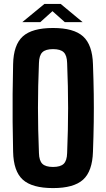

<svg xmlns="http://www.w3.org/2000/svg" viewBox="-20 -952 543 981"><path d="M251 9Q144 9 96.5 -34Q49 -77 47 -177Q45 -259 44.5 -330Q44 -401 44.5 -472Q45 -543 47 -624Q49 -723 96.5 -766Q144 -809 251 -809Q357 -809 404.5 -766Q452 -723 455 -624Q458 -542 459 -471Q460 -400 459 -329Q458 -258 455 -177Q452 -77 404.5 -34Q357 9 251 9ZM251 -99Q289 -99 305.5 -115Q322 -131 323 -170Q328 -291 328 -400Q328 -509 323 -630Q322 -669 305.5 -685Q289 -701 251 -701Q213 -701 196.5 -685Q180 -669 179 -630Q174 -510 174 -401Q174 -292 179 -170Q180 -131 196.5 -115Q213 -99 251 -99ZM94 -839 207 -932H290L402 -839H311L248 -895L186 -839Z"/></svg>

Font: Big Shoulders Text ExtraBold
Style: Regular
Weight: 800
Designer: Patric King
Foundry: XO Type Co
Version: Version 1.000; ttfautohint (v1.8.2)